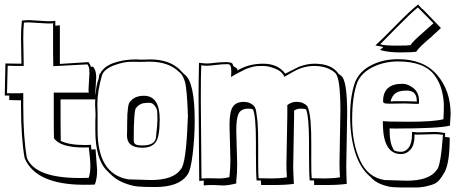

<svg xmlns="http://www.w3.org/2000/svg" viewBox="-20 -787 2015 850"><path d="M383 -491 392 -492Q406 -475 406 -445L402 -378Q402 -366 405 -347H248Q248 -222 249 -163Q286 -145 356 -145Q375 -145 383 -146L384 -129V-125Q396 -125 403 -126L410 -34Q410 3 400 30Q387 31 353 31Q139 31 89 -87Q73 -177 73 -319V-343L21 -344V-364H1L4 -506Q31 -505 75 -505L73 -617Q73 -663 77 -696Q99 -698 110 -698L192 -693Q217 -693 225 -695V-673Q231 -673 245 -675V-504Q271 -505 372 -512Q380 -500 383 -491ZM216 -494 215 -550V-684Q208 -683 192 -683L105 -688Q93 -688 86 -687Q83 -658 83 -618L85 -495H51Q27 -495 14 -496L11 -374H49Q72 -374 83 -375V-319Q83 -178 99 -88Q135 1 333 1Q360 1 373 0Q380 -22 380 -51.5Q380 -81 373 -135Q366 -134 352 -134Q247 -134 219 -175Q218 -206 218 -271V-377H373Q372 -380 372 -393L376 -464Q376 -492 367 -502Q242 -495 216 -494Z M403 -281 401 -324Q401 -400 418 -442H417Q420 -462 423 -462V-461Q423 -460 423 -460Q438 -492 482.5 -508Q527 -524 583 -524Q591 -523 620 -523L644 -524Q730 -524 778 -477H777L796 -458Q842 -427 842 -252Q842 -181 833 -105Q824 -29 808 -11Q771 41 667 41Q616 41 589 38.5Q562 36 527 22Q492 8 464 -21L455 -30Q402 -81 402 -211V-247ZM640 -514 602 -513Q589 -513 560 -513.5Q531 -514 488 -499Q445 -484 432 -456Q411 -383 411 -325L412 -283V-209Q412 -16 548 7L648 10Q747 10 780 -37Q804 -61 811 -255Q812 -267 812 -272Q808 -396 798 -427.5Q788 -459 771 -470Q726 -514 640 -514ZM617 -363Q687 -363 687 -259Q687 -180 669 -157Q651 -133 610 -133Q542 -133 542 -188Q543 -199 543 -240Q543 -329 557 -338Q577 -363 617 -363ZM572 -167Q572 -151 582 -147Q592 -143 610 -143Q671 -143 671 -185Q677 -235 677 -258.5Q677 -282 676 -294Q675 -306 665 -319Q655 -332 642 -332Q629 -332 614 -330Q595 -325 585 -312L583 -310Q572 -303 572 -167Z M862 14 859 -366Q859 -419 861 -509Q885 -506 897 -506Q909 -506 931.5 -509Q954 -512 982 -512Q1010 -512 1011 -500Q1011 -494 1020.5 -489.5Q1030 -485 1031 -480V-475Q1080 -505 1145 -505Q1210 -505 1243 -461Q1247 -463 1271.5 -475.5Q1296 -488 1305 -492Q1340 -505 1372 -505Q1449 -505 1479 -460L1491 -451Q1517 -431 1517 -283L1513 -55Q1513 -15 1515 27Q1479 32 1431 32H1371Q1370 25 1370 12H1351Q1348 -19 1348 -109V-159Q1348 -268 1335 -303Q1327 -306 1310.5 -306Q1294 -306 1282 -297V-273L1278 -48Q1278 -30 1281 27Q1245 32 1197 32H1136Q1135 25 1135 12H1116Q1113 -19 1113 -109V-159Q1113 -272 1100 -303Q1093 -306 1079 -306Q1049 -306 1037.5 -286Q1026 -266 1026 -209Q1026 -209 1030 -61Q1030 -18 1026 14V25Q991 34 968 34L922 32Q897 32 882 34V12Q874 14 862 14ZM1003 -446 1004 -472Q1004 -503 989 -503Q962 -503 936 -499.5Q910 -496 896 -496Q882 -496 871 -498Q869 -463 869 -346L872 3Q884 2 904 2L952 3Q973 3 996 -3V-7Q1000 -40 1000 -81L996 -233Q996 -293 1011 -314.5Q1026 -336 1059 -336Q1085 -336 1101 -321Q1111 -313 1114 -294Q1121 -251 1121 -230Q1123 -213 1123 -147V-73Q1123 -12 1125 2L1183 3Q1219 3 1250 -2Q1248 -36 1248 -58L1252 -278V-322Q1271 -336 1290.5 -336Q1310 -336 1320.5 -331Q1331 -326 1337 -320.5Q1343 -315 1346.5 -301Q1350 -287 1351 -281Q1356 -251 1356 -230Q1358 -213 1358 -147V-73Q1358 -12 1360 2L1418 3Q1454 3 1485 -2Q1483 -40 1483 -65L1487 -298Q1487 -443 1464 -464Q1430 -495 1371 -495Q1326 -495 1283 -472Q1271 -465 1239 -447Q1229 -471 1198.5 -483Q1168 -495 1146.5 -495Q1125 -495 1114.5 -494Q1104 -493 1093 -489.5Q1082 -486 1075.5 -484Q1069 -482 1056.5 -475.5Q1044 -469 1040 -467Q1018 -456 1003 -446Z M1951 -198 1950 -181 1971 -178Q1971 -69 1949 -26Q1936 -3 1923.5 11.5Q1911 26 1889 32Q1852 43 1824 43Q1796 43 1769 43Q1742 43 1719.5 41.5Q1697 40 1668 29Q1639 18 1620 -4Q1574 -42 1552 -113Q1530 -184 1530 -274Q1530 -364 1553 -426Q1574 -474 1626 -499.5Q1678 -525 1742 -525Q1856 -525 1915.5 -455Q1975 -385 1975 -282Q1975 -276 1972 -231Q1925 -218 1728 -218Q1712 -218 1705 -219V-202Q1705 -154 1723 -124V-122Q1736 -115 1756 -115Q1776 -115 1790 -134.5Q1804 -154 1804 -193V-203Q1826 -201 1837 -201L1906 -203Q1923 -203 1951 -198ZM1902 -193 1830 -191Q1818 -191 1815 -192V-184Q1815 -145 1797.5 -125Q1780 -105 1755 -105Q1678 -105 1675 -233V-251Q1687 -248 1792 -248Q1897 -248 1943 -259Q1945 -289 1945 -319Q1945 -349 1936 -385.5Q1927 -422 1905 -452Q1860 -515 1742 -515Q1682 -515 1631.5 -490.5Q1581 -466 1562 -423Q1539 -361 1539 -257Q1539 -153 1574 -77Q1609 -1 1683 10L1780 13Q1880 13 1913 -34Q1931 -49 1941 -190Q1926 -193 1902 -193ZM1823 -558Q1802 -555 1750 -555Q1698 -555 1662 -566Q1668 -570 1677 -579Q1672 -580 1664 -582Q1648 -584 1642 -586Q1676 -617 1735 -677.5Q1794 -738 1831 -767L1850 -746L1851 -747L1932 -663Q1930 -661 1894 -628H1895Q1834 -578 1823 -558ZM1663 -591Q1681 -585 1734 -585Q1787 -585 1797 -587Q1806 -602 1849 -639.5Q1892 -677 1899 -684L1830 -754Q1802 -732 1735.5 -664.5Q1669 -597 1663 -591ZM1772 -329 1707 -328Q1688 -328 1682 -330Q1676 -332 1676 -339Q1676 -416 1761 -416Q1780 -416 1796 -406Q1835 -386 1835 -341V-330Q1835 -327 1828 -327ZM1825 -341Q1825 -386 1781 -386Q1746 -386 1730.5 -374Q1715 -362 1709 -338L1728 -339H1772L1815 -338L1825 -337Z"/></svg>

Font: Londrina Shadow
Style: Regular
Weight: 400
Designer: Marcelo Magalhaes
Foundry: Marcelo Magalhaes
Version: Version 1.001 2011